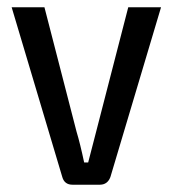

<svg xmlns="http://www.w3.org/2000/svg" viewBox="-20 -507 475 527"><path d="M422 -487 283 -21Q275 0 254 0H179Q157 0 151 -21L12 -487H102L190 -146Q200 -113 211 -61H222L244 -146L332 -487Z"/></svg>

Font: exo2condensed_r
Style: Regular
Weight: 400
Width: 3
Designer: Natanael Gama
Version: Version 1.001;PS 001.001;hotconv 1.0.70;makeotf.lib2.5.58329